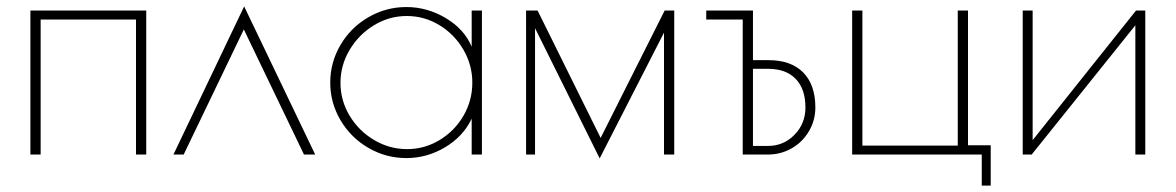

<svg xmlns="http://www.w3.org/2000/svg" viewBox="-20 -483 3674 600"><path d="M75 -450H437V0H405V-422H107V0H75Z M930 0 742 -391 554 0H522L743 -463L965 0Z M1012 -225Q1012 -288 1044 -342.5Q1076 -397 1131 -429Q1186 -461 1250 -461Q1315 -461 1373 -426.5Q1431 -392 1454 -337V-450H1486V0H1454V-112Q1427 -56 1370.5 -22.5Q1314 11 1250 11Q1186 11 1131 -21Q1076 -53 1044 -107.5Q1012 -162 1012 -225ZM1456 -225Q1456 -280 1428 -328Q1400 -376 1353 -404.5Q1306 -433 1251 -433Q1196 -433 1148.5 -404Q1101 -375 1072.5 -327Q1044 -279 1044 -224Q1044 -169 1072.5 -121.5Q1101 -74 1149 -45.5Q1197 -17 1252 -17Q1307 -17 1354 -45.5Q1401 -74 1428.5 -121.5Q1456 -169 1456 -225Z M2087 -450V0H2055V-381L1854 12L1652 -395V0H1624V-450H1660L1857 -52L2057 -450Z M2528 -147Q2528 -107 2508 -73Q2488 -39 2454 -19.5Q2420 0 2379 0H2301V-422H2187V-450H2333V-295H2382Q2452 -295 2490 -256.5Q2528 -218 2528 -147ZM2497 -147Q2497 -205 2466.5 -236.5Q2436 -268 2380 -268H2333V-27H2380Q2429 -27 2463 -62Q2497 -97 2497 -147Z M3048 0H2643V-450H2675V-28H2973V-450H3005V-29H3076V97H3048Z M3176 -450H3207V-45L3530 -450H3559V0H3528V-404L3204 0H3176Z"/></svg>

Font: Poiret One
Style: Regular
Weight: 400
Designer: Denis Masharov (denis.masharov@gmail.com), Cyreal (Charset Expansion)
Foundry: Denis Masharov
Version: Version 1.101